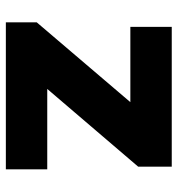

<svg xmlns="http://www.w3.org/2000/svg" viewBox="4 -596 593 640"><g transform="rotate(90 300.0 -276.5)"><path d="M55 0V-103L321 -415H70V-553H536V-441L277 -138H545V0Z"/></g></svg>

Font: Noto Sans Mono Black
Style: Regular
Weight: 900
Designer: Monotype Design Team
Foundry: Monotype Imaging Inc.
Version: Version 2.014